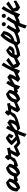

<svg xmlns="http://www.w3.org/2000/svg" viewBox="3224 -4054 1090 7645"><g transform="rotate(-90 3768.5 -231.0)"><path d="M361 -113Q265 -2 108 27L-34 -92Q-34 -188 4 -282Q52 -400 162 -473Q238 -524 327 -536L486 -400Q469 -292 428 -212Q500 -216 591 -232L613 -131Q483 -77 409 -58ZM100 -109Q214 -135 290 -250Q322 -299 336 -344Q350 -389 351 -416Q270 -405 197 -330Q106 -237 100 -109Z M947 -113Q851 -2 694 27L552 -92Q552 -188 590 -282Q638 -400 748 -473Q824 -524 913 -536L1072 -400Q1055 -292 1014 -212Q1086 -216 1177 -232L1199 -131Q1069 -77 995 -58ZM686 -109Q800 -135 876 -250Q908 -299 922 -344Q936 -389 937 -416Q856 -405 783 -330Q692 -237 686 -109Z M1210 -448Q1258 -513 1330 -583L1423 -511Q1412 -465 1404 -444Q1533 -458 1590 -472Q1647 -486 1689 -497L1717 -378Q1676 -366 1631 -357Q1562 -248 1516 -126Q1682 -183 1761 -232L1783 -131Q1691 -71 1542 -8Q1494 12 1450 27L1344 -79Q1409 -228 1483 -336Q1413 -330 1359 -328Q1343 -298 1273 -178L1199 -131L1104 -187Q1187 -277 1216 -313Q1245 -349 1266 -375Q1237 -407 1210 -448Z M1891 35Q1819 -13 1765 -56Q1716 -99 1658 -159L1761 -232Q1831 -159 1864 -134.5Q1897 -110 1923 -93Q1951 -96 2014 -112L1848 -269Q1825 -293 1812 -312Q1850 -380 1943 -453Q2030 -521 2109 -544L2269 -415Q2252 -347 2189 -235L2082 -315Q2103 -346 2119 -382Q2135 -418 2138 -430Q2082 -409 2023 -354Q2002 -334 1985 -313Q2004 -284 2043 -252Q2109 -195 2154 -154Q2265 -192 2342 -232L2363 -131Q2283 -74 2138 -25Q2004 20 1891 35Z M2536 -364Q2602 -423 2711 -484L2832 -389Q2824 -309 2806 -251Q2788 -193 2747 -151Q2855 -186 2952 -232L2973 -131Q2846 -60 2619 -4Q2549 14 2478 27L2385 -58Q2299 136 2257 284L2143 207Q2266 -163 2488 -537L2589 -463ZM2397 -85Q2505 -102 2555 -122Q2627 -156 2669 -266Q2683 -300 2688 -336Q2586 -282 2501 -220Q2472 -199 2439 -174Z M2985 -448Q3033 -513 3105 -583L3198 -511Q3187 -465 3179 -444Q3308 -458 3365 -472Q3422 -486 3464 -497L3492 -378Q3451 -366 3406 -357Q3337 -248 3291 -126Q3457 -183 3536 -232L3558 -131Q3466 -71 3317 -8Q3269 12 3225 27L3119 -79Q3184 -228 3258 -336Q3188 -330 3134 -328Q3118 -298 3048 -178L2974 -131L2879 -187Q2962 -277 2991 -313Q3020 -349 3041 -375Q3012 -407 2985 -448Z M3892 -113Q3796 -2 3639 27L3497 -92Q3497 -188 3535 -282Q3583 -400 3693 -473Q3769 -524 3858 -536L4017 -400Q4000 -292 3959 -212Q4031 -216 4122 -232L4144 -131Q4014 -77 3940 -58ZM3631 -109Q3745 -135 3821 -250Q3853 -299 3867 -344Q3881 -389 3882 -416Q3801 -405 3728 -330Q3637 -237 3631 -109Z M4312 -348Q4412 -427 4519 -484L4640 -389Q4607 -247 4524 -133Q4624 -167 4751 -232L4772 -131Q4731 -104 4647 -62Q4503 9 4448 27L4324 -61Q4384 -133 4424.5 -203.5Q4465 -274 4477 -327Q4349 -267 4233 -187Q4187 -77 4155 27L4036 -50Q4070 -165 4142 -309Q4207 -438 4278 -527L4379 -454Q4344 -407 4312 -348Z M5325 -131Q5189 -40 5046 27L4921 -61Q4890 -149 4880 -231Q4829 -115 4779 27L4660 -50Q4747 -284 4899 -552Q4947 -636 4997 -714L5100 -637Q4999 -488 4911 -301Q5045 -426 5189 -529L5291 -434Q5107 -317 5007 -245Q5024 -197 5058 -128Q5185 -171 5303 -232Z M5499 -193Q5452 -193 5425 -200Q5409 -161 5405 -103Q5577 -113 5737 -180Q5791 -202 5841 -232L5862 -131Q5769 -72 5642 -27Q5507 21 5387 27L5263 -88Q5263 -226 5338 -340Q5392 -419 5460.5 -465Q5529 -511 5592 -531L5761 -391Q5736 -287 5666 -240Q5596 -193 5499 -193ZM5467 -290Q5525 -290 5568 -322Q5618 -360 5618 -428Q5517 -373 5467 -290Z M5773 -88Q5816 -243 5926 -439Q5999 -569 6090 -670Q6136 -721 6185 -756L6354 -637Q6320 -364 6106 -252Q6037 -216 5952 -195Q5928 -136 5915 -94Q6039 -111 6108 -132Q6243 -172 6333 -232L6354 -131Q6207 -29 6020 11Q5958 24 5897 27ZM6010 -320Q6101 -363 6155 -444Q6209 -525 6227 -634Q6148 -563 6058 -408Q6032 -364 6010 -320Z M6571 -566Q6548 -590 6548 -624Q6548 -658 6571.5 -681.5Q6595 -705 6629 -705Q6663 -705 6686.5 -681.5Q6710 -658 6710 -624Q6710 -590 6686.5 -566.5Q6663 -543 6629 -543Q6595 -543 6571 -566ZM6420 -126Q6522 -157 6665 -232L6686 -131Q6589 -68 6452 -8Q6406 12 6362 27L6247 -79Q6296 -213 6423 -413Q6461 -473 6497 -518L6596 -445Q6523 -345 6454 -204Q6434 -162 6420 -126Z M6903 -566Q6880 -590 6880 -624Q6880 -658 6903.5 -681.5Q6927 -705 6961 -705Q6995 -705 7018.5 -681.5Q7042 -658 7042 -624Q7042 -590 7018.5 -566.5Q6995 -543 6961 -543Q6927 -543 6903 -566ZM6685 -8Q6629 113 6572 294L6456 221Q6579 -160 6774 -443Q6803 -485 6829 -518L6928 -445Q6808 -280 6743 -124Q6817 -146 6878.5 -174.5Q6940 -203 6997 -232L7018 -131Q6928 -72 6800 -16Q6756 3 6712 18Z M7571 -131Q7435 -40 7292 27L7167 -61Q7136 -149 7126 -231Q7075 -115 7025 27L6906 -50Q6993 -284 7145 -552Q7193 -636 7243 -714L7346 -637Q7245 -488 7157 -301Q7291 -426 7435 -529L7537 -434Q7353 -317 7253 -245Q7270 -197 7304 -128Q7431 -171 7549 -232Z"/></g></svg>

Font: Vampiro One
Style: Regular
Weight: 400
Designer: Riccardo De Franceschi
Foundry: Sorkin Type Co.
Version: Version 1.002